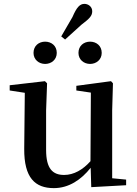

<svg xmlns="http://www.w3.org/2000/svg" viewBox="-20 -955 707 991"><path d="M213 -625C245 -625 273 -647 273 -682C273 -719 245 -740 213 -740C181 -740 153 -719 153 -682C153 -647 181 -625 213 -625ZM296 -767 316 -751 401 -828C442 -859 456 -873 456 -897C456 -921 435 -935 416 -935C392 -935 376 -918 354 -867ZM445 -625C477 -625 505 -647 505 -682C505 -719 477 -740 445 -740C413 -740 385 -719 385 -682C385 -647 413 -625 445 -625ZM451 11 631 1V-28L559 -35V-385L563 -525L553 -536L374 -512V-488L449 -477L447 -123C408 -79 361 -52 311 -52C252 -52 218 -84 218 -181V-385L223 -525L212 -536L30 -515V-488L108 -476L105 -187C104 -37 161 16 258 16C335 16 399 -27 448 -89Z"/></svg>

Font: Noto Serif SC SemiBold
Style: Regular
Weight: 600
Designer: Ryoko NISHIZUKA 西塚涼子 (kana & ideographs); Frank Grießhammer (Latin, Greek & Cyrillic); Wenlong ZHANG 张文龙 (bopomofo); San
Foundry: Adobe
Version: Version 2.001;hotconv 1.1.0;makeotfexe 2.6.0